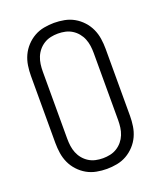

<svg xmlns="http://www.w3.org/2000/svg" viewBox="-139 -831 778 928"><g transform="rotate(-20 250.0 -367.5)"><path d="M250 8Q224 8 197.5 3Q171 -2 148 -15Q125 -28 106.5 -48Q88 -68 77 -92Q66 -116 62 -142.5Q58 -169 58 -195V-540Q58 -566 62 -592.5Q66 -619 77 -643Q88 -667 106.5 -687Q125 -707 148 -720Q171 -733 197.5 -738Q224 -743 250 -743Q276 -743 302.5 -738Q329 -733 352 -720Q375 -707 393.5 -687Q412 -667 423 -643Q434 -619 438 -592.5Q442 -566 442 -540V-195Q442 -169 438 -142.5Q434 -116 423 -92Q412 -68 393.5 -48Q375 -28 352 -15Q329 -2 302.5 3Q276 8 250 8ZM250 -47Q269 -47 287.5 -51Q306 -55 322 -65Q338 -75 350 -89.5Q362 -104 369 -121.5Q376 -139 378.5 -157.5Q381 -176 381 -195V-540Q381 -559 378.5 -577.5Q376 -596 369 -613.5Q362 -631 350 -645.5Q338 -660 322 -670Q306 -680 287.5 -684Q269 -688 250 -688Q231 -688 212.5 -684Q194 -680 178 -670Q162 -660 150 -645.5Q138 -631 131 -613.5Q124 -596 121.5 -577.5Q119 -559 119 -540V-195Q119 -176 121.5 -157.5Q124 -139 131 -121.5Q138 -104 150 -89.5Q162 -75 178 -65Q194 -55 212.5 -51Q231 -47 250 -47Z"/></g></svg>

Font: Iosevka Term Curly Light
Style: Regular
Weight: 300
Designer: Belleve Invis
Foundry: Belleve Invis
Version: Version 32.3.0